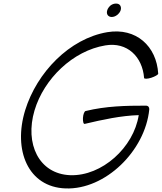

<svg xmlns="http://www.w3.org/2000/svg" viewBox="-20 -1017 905 1074"><path d="M655 -960C658 -970 657 -979 652 -987C647 -994 639 -997 629 -997C619 -997 609 -994 599 -987C590 -979 583 -970 580 -960C577 -950 577 -941 582 -933C587 -926 595 -922 605 -922C615 -922 626 -926 635 -933C645 -941 652 -950 655 -960ZM865 -605C856 -758 742 -864 580 -837C368 -801 186 -611 121 -401C52 -177 137 30 347 37C569 45 792 -173 815 -405C816 -417 809 -426 796 -426C685 -426 574 -424 459 -396C452 -395 445 -377 444 -357C443 -337 447 -322 454 -324C555 -348 657 -370 756 -373C728 -192 550 -31 373 -37C197 -44 118 -213 173 -399C226 -577 388 -733 569 -763C692 -784 777 -699 786 -581C786 -575 804 -575 826 -582C847 -589 865 -599 865 -605Z"/></svg>

Font: Nupuram Light Oblique
Style: Regular
Weight: 300
Designer: Santhosh Thottingal (santhosh.thottingal@gmail.com)
Foundry: SMC
Version: Version 1.000